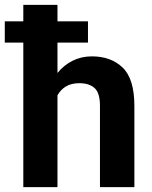

<svg xmlns="http://www.w3.org/2000/svg" viewBox="-30 -770 625 790"><path d="M332 -682.1V-594.7H206.5V-469.7Q232.4 -502 268.6 -520Q304.7 -538.1 348.1 -538.1Q426.8 -538.1 474.9 -491.7Q522.9 -445.3 522.9 -334V0H381.3V-335Q381.3 -387.7 359.1 -407.7Q336.9 -427.7 296.4 -427.7Q263.2 -427.7 241.2 -414.3Q219.2 -400.9 206.5 -377.9V0H65.9V-594.7H-10.3V-682.1H65.9V-750H206.5V-682.1Z"/></svg>

Font: Vazirmatn FD
Style: Bold
Weight: 700
Designer: Saber Rastikerdar
Foundry: Saber Rastikerdar
Version: Version 33.001